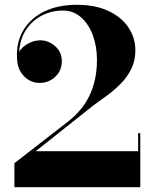

<svg xmlns="http://www.w3.org/2000/svg" viewBox="-20 -780 640 800"><path d="M564.5 0H40V-100L261 -271.5Q324 -320 354 -384.2Q384 -448.5 384 -530Q384 -587 366.5 -633.8Q349 -680.5 317.2 -708.2Q285.5 -736 242.5 -736Q195 -736 154.8 -715.5Q114.5 -695 88.8 -656.2Q63 -617.5 60 -564Q71.5 -584 96.2 -598Q121 -612 148 -612Q181.5 -612 209.5 -587.8Q237.5 -563.5 237.5 -526Q237.5 -485 210 -459.8Q182.5 -434.5 145 -434.5Q107.5 -434.5 80 -462.5Q52.5 -490.5 51 -536Q47 -603 77 -653.5Q107 -704 164.2 -732Q221.5 -760 300 -760Q377 -760 431.5 -734.5Q486 -709 515 -665.8Q544 -622.5 544 -570Q544 -527.5 527.5 -493.8Q511 -460 484.5 -432.8Q458 -405.5 427.2 -383Q396.5 -360.5 368 -340L129 -150H555.5V-225H564.5Z"/></svg>

Font: Bodoni* 24pt
Style: Bold
Weight: 700
Version: Version 2.3